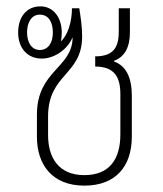

<svg xmlns="http://www.w3.org/2000/svg" viewBox="-20 -575 512 603"><path d="M245 8C343 8 394 -52 394 -146V-274C394 -330 377 -368 338 -382V-384C371 -396 388 -426 388 -473V-549H353V-477C353 -433 342 -398 279 -398V-366C341 -366 358 -331 358 -279V-153C358 -74 323 -25 245 -25C163 -25 131 -81 131 -151V-209C131 -344 238 -338 238 -461C238 -492 233 -523 229 -549H206C206 -507 193 -464 171 -445C173 -453 174 -463 174 -473C174 -518 149 -555 107 -555C62 -555 37 -520 37 -473C37 -423 67 -391 111 -391C152 -391 193 -421 208 -458C208 -361 96 -354 96 -215V-145C96 -59 143 8 245 8ZM105 -418C79 -418 65 -442 65 -473C65 -505 79 -529 105 -529C133 -529 146 -505 146 -473C146 -440 131 -418 105 -418Z"/></svg>

Font: Noto Sans Thai Looped Condensed ExtraLight
Style: Regular
Weight: 200
Width: 3
Designer: Sasikarn Vongin, Ben Mitchell
Foundry: The Fontpad Ltd
Version: Version 1.001